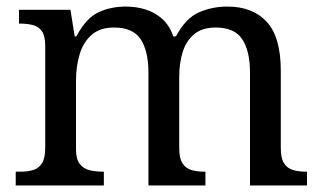

<svg xmlns="http://www.w3.org/2000/svg" viewBox="-20 -566 985 586"><path d="M28 0V-42H41Q64 -42 81 -47Q98 -52 108 -67.5Q118 -83 118 -114V-426Q118 -456 108 -470.5Q98 -485 80.5 -489.5Q63 -494 41 -494H38V-536H195L208 -455H213Q243 -511 280.5 -528.5Q318 -546 364 -546Q396 -546 424.5 -537Q453 -528 475 -508.5Q497 -489 509 -455H517Q547 -511 587.5 -528.5Q628 -546 674 -546Q751 -546 794 -499.5Q837 -453 837 -350V-114Q837 -83 847 -67.5Q857 -52 874.5 -47Q892 -42 914 -42H917V0H743V-345Q743 -410 719.5 -446Q696 -482 638 -482Q597 -482 572.5 -461.5Q548 -441 537.5 -407Q527 -373 527 -333V-114Q527 -83 537 -67.5Q547 -52 564.5 -47Q582 -42 604 -42H607V0H433V-345Q433 -410 409.5 -446Q386 -482 328 -482Q285 -482 259.5 -459.5Q234 -437 223 -400Q212 -363 212 -320V-109Q212 -80 223.5 -65.5Q235 -51 253.5 -46.5Q272 -42 294 -42H297V0Z"/></svg>

Font: Noto Serif Lao
Style: Regular
Weight: 400
Designer: Monotype Design Team
Foundry: Monotype Imaging Inc.
Version: Version 2.003